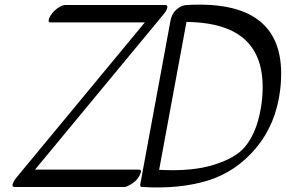

<svg xmlns="http://www.w3.org/2000/svg" viewBox="-20 -780 1250 840"><path d="M195.3 -701Q199.1 -710 209.2 -723Q219.4 -736 236.3 -747Q253.3 -758 264.3 -758H702.3Q717.3 -758 709.6 -739Q705.8 -730 696.9 -719L133.3 -38H587.3Q602.3 -38 593.7 -19Q583.5 6 559.6 22Q535.7 38 524.7 38H44.7Q26.7 38 40.9 13Q44.5 6 50.1 -1L613.7 -682H201.7Q187.7 -682 195.3 -701ZM593.7 26 726.7 -694Q736 -732 768.6 -750Q781.2 -757 796.3 -758Q1252.7 -785 1205.8 -387Q1187.7 -237 1100.1 -132.5Q1012.4 -28 889.1 10Q765.8 48 601.7 38Q591.7 38 593.7 26ZM676.2 -37Q821.5 -29 917.2 -59.5Q1012.9 -90 1052.1 -138Q1109.1 -207 1125.1 -333Q1145.3 -507 1064 -594.5Q982.7 -682 795.8 -684Z"/></svg>

Font: Kavivanar
Style: Regular
Weight: 400
Designer: Tharique Azeez
Foundry: Tharique Azeez
Version: Version 1.88